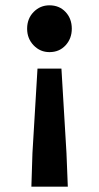

<svg xmlns="http://www.w3.org/2000/svg" viewBox="-20 -527 372 722"><path d="M98 175 102 49 121 -269H211L230 49L235 175ZM166 -331Q131 -331 106.5 -356.5Q82 -382 82 -419Q82 -457 106.5 -482Q131 -507 166 -507Q203 -507 226.5 -482Q250 -457 250 -419Q250 -382 226.5 -356.5Q203 -331 166 -331Z"/></svg>

Font: Assistant ExtraLight
Style: Bold
Weight: 700
Version: Version 3.000